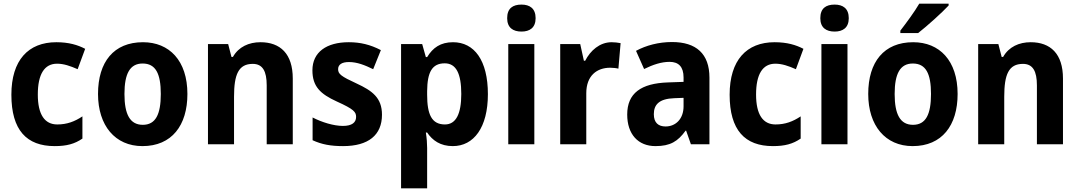

<svg xmlns="http://www.w3.org/2000/svg" viewBox="-20 -786 5879 1046"><path d="M278 10C343 10 387 -2 429 -31V-152C387 -124 345 -108 292 -108C224 -108 186 -161 186 -271C186 -382 222 -439 291 -439C327 -439 362 -427 403 -409L444 -520C404 -541 355 -556 287 -556C134 -556 42 -458 42 -270C42 -77 125 10 278 10Z M1001 -274C1001 -456 902 -556 759 -556C600 -556 514 -449 514 -274C514 -102 607 10 756 10C916 10 1001 -103 1001 -274ZM658 -274C658 -385 688 -440 757 -440C828 -440 856 -385 856 -274C856 -163 828 -106 758 -106C688 -106 658 -163 658 -274Z M1399 -556C1336 -556 1280 -531 1249 -476H1241L1223 -546H1113V0H1255V-259C1255 -380 1279 -438 1357 -438C1411 -438 1433 -398 1433 -321V0H1575V-358C1575 -493 1507 -556 1399 -556Z M2061 -161C2061 -254 2007 -292 1923 -331C1838 -370 1822 -383 1822 -409C1822 -434 1842 -448 1881 -448C1926 -448 1968 -431 2013 -409L2055 -513C1997 -543 1943 -556 1880 -556C1759 -556 1682 -502 1682 -403C1682 -315 1725 -274 1815 -233C1908 -191 1920 -176 1920 -149C1920 -119 1898 -100 1848 -100C1798 -100 1733 -120 1683 -146V-22C1733 1 1782 10 1849 10C1987 10 2061 -50 2061 -161Z M2448 -556C2380 -556 2338 -526 2307 -475H2300L2280 -546H2165V240H2307V20C2307 -3 2305 -33 2300 -64H2307C2336 -21 2379 10 2447 10C2561 10 2638 -91 2638 -273C2638 -457 2564 -556 2448 -556ZM2403 -441C2465 -441 2493 -385 2493 -274C2493 -165 2464 -108 2404 -108C2332 -108 2307 -162 2307 -270V-290C2308 -393 2334 -441 2403 -441Z M2821 -761C2774 -761 2743 -741 2743 -687C2743 -635 2775 -614 2821 -614C2866 -614 2898 -635 2898 -687C2898 -740 2866 -761 2821 -761ZM2891 -546H2749V0H2891Z M3312 -556C3247 -556 3196 -510 3168 -455H3161L3141 -546H3032V0H3174V-278C3174 -375 3233 -417 3304 -417C3319 -417 3338 -415 3349 -412L3361 -551C3346 -554 3327 -556 3312 -556Z M3641 -557C3569 -557 3500 -539 3445 -509L3489 -410C3538 -434 3583 -449 3628 -449C3677 -449 3704 -422 3704 -364V-340L3619 -337C3472 -332 3397 -278 3397 -162C3397 -55 3456 10 3551 10C3632 10 3673 -16 3715 -74H3718L3744 0H3845V-363C3845 -493 3773 -557 3641 -557ZM3653 -251 3704 -253V-207C3704 -138 3661 -97 3606 -97C3567 -97 3542 -117 3542 -164C3542 -217 3572 -248 3653 -251Z M4191 10C4256 10 4300 -2 4342 -31V-152C4300 -124 4258 -108 4205 -108C4137 -108 4099 -161 4099 -271C4099 -382 4135 -439 4204 -439C4240 -439 4275 -427 4316 -409L4357 -520C4317 -541 4268 -556 4200 -556C4047 -556 3955 -458 3955 -270C3955 -77 4038 10 4191 10Z M4527 -761C4480 -761 4449 -741 4449 -687C4449 -635 4481 -614 4527 -614C4572 -614 4604 -635 4604 -687C4604 -740 4572 -761 4527 -761ZM4597 -546H4455V0H4597Z M5148 -756V-766H4988C4962 -721 4918 -662 4885 -619V-606H4982C5031 -644 5114 -719 5148 -756ZM5197 -274C5197 -456 5098 -556 4955 -556C4796 -556 4710 -449 4710 -274C4710 -102 4803 10 4952 10C5112 10 5197 -103 5197 -274ZM4854 -274C4854 -385 4884 -440 4953 -440C5024 -440 5052 -385 5052 -274C5052 -163 5024 -106 4954 -106C4884 -106 4854 -163 4854 -274Z M5595 -556C5532 -556 5476 -531 5445 -476H5437L5419 -546H5309V0H5451V-259C5451 -380 5475 -438 5553 -438C5607 -438 5629 -398 5629 -321V0H5771V-358C5771 -493 5703 -556 5595 -556Z"/></svg>

Font: Noto Sans Arabic UI SmCn
Style: Bold
Weight: 700
Width: 4
Designer: Monotype Design Team, Nadine Chahine and Nizar Qandah
Foundry: Monotype Imaging Inc.
Version: Version 2.010